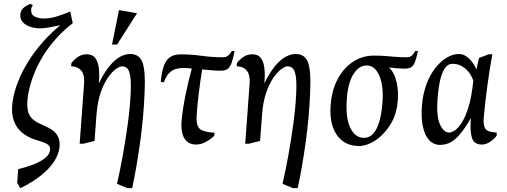

<svg xmlns="http://www.w3.org/2000/svg" viewBox="-20 -739 2604 987"><path d="M84.5 228.4 68.4 201 73.5 130.5Q114.7 120.9 152.2 106.3Q189.7 91.8 213.6 72Q237.5 52.2 237.5 27.6Q237.5 14.7 228 6Q218.4 -2.7 196.4 -10L159.9 -21.5Q120.7 -33.9 91.8 -58.6Q62.8 -83.3 49.9 -121.9Q37 -160.5 44.5 -215.5Q52.1 -267 72.9 -319.5Q93.6 -372 125.6 -423.3Q157.6 -474.6 199.4 -522Q241.3 -569.3 290.3 -609.4L228.4 -597.5Q188.8 -590.1 155.9 -596Q122.9 -602 103.5 -618.9Q84.1 -635.9 84 -659.4Q84.8 -683.7 99.8 -697.5Q114.9 -711.4 137.4 -719L148.6 -712.6Q145.1 -707.3 142.5 -700.9Q140 -694.4 140 -686.4Q140 -661.8 160.2 -652.9Q180.4 -643.9 206 -643.9Q239.3 -643.9 273.1 -654.8Q306.8 -665.7 341 -679.6L354 -620.1Q298.4 -576.6 257.1 -527.8Q215.7 -479.1 187.9 -428.3Q160.2 -377.5 144 -328.9Q127.9 -280.4 122.5 -238Q117.7 -197.2 122.9 -171.4Q128.2 -145.6 144.2 -130Q160.1 -114.5 184.4 -103.4L225.4 -84Q261.4 -67.3 276 -41.2Q290.5 -15 285.5 20Q281.4 55.9 257.4 92.3Q233.4 128.6 190.4 163.2Q147.3 197.7 84.5 228.4Z M634.5 228 581.4 206Q597 139 611.7 57.5Q626.3 -24 637.4 -106Q648.4 -188 651.4 -255Q654.4 -314.1 649.9 -344.9Q645.4 -375.8 634.6 -386.9Q623.9 -398.1 607 -398.1Q595.4 -398.1 575.8 -384.2Q556.2 -370.3 535.2 -340.6Q514.2 -310.8 497.8 -263.9Q481.3 -217 476.2 -151.1L466 -14.4L407.6 0H389.5L412.1 -307.5Q415.7 -351.4 399.1 -373.9Q382.5 -396.5 345.6 -398.5L347 -414.5Q359.6 -432.1 380 -446Q400.4 -460 426 -460Q454.6 -460 468.8 -442Q483 -423.9 487.4 -393.5Q491.8 -363.1 489 -325.5L488 -310.4Q517.2 -369.7 545.7 -402.7Q574.1 -435.7 600.2 -448.6Q626.3 -461.5 648.4 -461.5Q697.4 -461.5 713 -416.7Q728.5 -372 723.5 -268Q718.5 -138 700.5 -8.5Q682.5 121 659.5 228ZM555.9 -510.1 591.6 -687 684.5 -671 582 -510.1Z M988.4 4.1Q957.9 4.1 940.2 -12.4Q922.5 -28.9 916.6 -56.6Q910.7 -84.2 913.4 -117.4Q919.9 -184.1 934.2 -253.3Q948.4 -322.5 966.1 -386.9Q952.9 -388.5 941.4 -389Q930 -389.5 922 -389.5Q903.6 -389.5 884.6 -384.4Q865.6 -379.3 849.5 -363.5Q833.5 -347.7 822.5 -315.5L806.5 -318.5Q811.5 -371.9 823.2 -402.8Q834.9 -433.6 856.3 -446.6Q877.6 -459.6 910 -459.6Q961.7 -459.6 1016.5 -452.1Q1071.2 -444.6 1125.4 -444.6Q1142 -444.6 1152.8 -453.1Q1163.5 -461.7 1172 -477.6L1185.9 -475.6Q1178.3 -436.6 1170.1 -414.6Q1161.8 -392.7 1149.2 -384.1Q1136.7 -375.5 1114.9 -375.5Q1095.2 -375.5 1069.7 -377.4Q1044.2 -379.3 1019.3 -382Q1008.5 -315.6 1000.8 -251.4Q993.1 -187.3 990.9 -141.5Q987.9 -89.8 1009.9 -74.4Q1031.9 -58.9 1082.9 -56.9L1081.5 -41Q1061.8 -22 1036.9 -8.9Q1012 4.1 988.4 4.1Z M1485.5 228 1432.4 206Q1448 139 1462.7 57.5Q1477.3 -24 1488.4 -106Q1499.4 -188 1502.4 -255Q1505.4 -314.1 1500.9 -344.9Q1496.4 -375.8 1485.6 -386.9Q1474.9 -398.1 1458 -398.1Q1446.4 -398.1 1426.8 -384.2Q1407.2 -370.3 1386.2 -340.6Q1365.2 -310.8 1348.8 -263.9Q1332.3 -217 1327.2 -151.1L1317 -14.4L1258.6 0H1240.5L1263.1 -307.5Q1266.7 -351.4 1250.1 -373.9Q1233.5 -396.5 1196.6 -398.5L1198 -414.5Q1210.6 -432.1 1231 -446Q1251.4 -460 1277 -460Q1305.6 -460 1319.8 -442Q1334 -423.9 1338.4 -393.5Q1342.8 -363.1 1340 -325.5L1339 -310.4Q1368.2 -369.7 1396.7 -402.7Q1425.1 -435.7 1451.2 -448.6Q1477.3 -461.5 1499.4 -461.5Q1548.4 -461.5 1564 -416.7Q1579.5 -372 1574.5 -268Q1569.5 -138 1551.5 -8.5Q1533.5 121 1510.5 228Z M1825 11.5Q1748.9 11.5 1709.2 -48.6Q1669.6 -108.8 1681.1 -214Q1689.8 -289 1721.5 -342.6Q1753.2 -396.1 1799.8 -424.6Q1846.4 -453.1 1900.4 -453.1Q1935.6 -453.1 1961 -451.1Q1986.4 -449.1 2012.1 -446.8Q2037.9 -444.6 2072.4 -444.6Q2085.7 -444.6 2096.4 -452.7Q2107 -460.8 2114.5 -477.6L2128.4 -476Q2120.2 -437.1 2112.3 -418Q2104.3 -398.8 2091.8 -392.4Q2079.3 -386.1 2057 -386.1Q2043.5 -386.1 2021.9 -387.9Q2000.3 -389.7 1979.3 -392.4Q2007.2 -367.2 2019.2 -315Q2031.2 -262.8 2022.4 -200Q2013.5 -137.4 1981.1 -89.7Q1948.8 -42 1906.8 -15.3Q1864.9 11.5 1825 11.5ZM1851 -30.4Q1877 -30.4 1896.1 -49.6Q1915.3 -68.9 1927.8 -107Q1940.2 -145.1 1945.1 -200.9Q1951 -260.9 1942.8 -306Q1934.6 -351.1 1914.6 -376.8Q1894.6 -402.4 1864.6 -402.4Q1826.8 -402.4 1799.2 -361.5Q1771.5 -320.5 1764 -243.5Q1754.3 -140.5 1779.1 -85.5Q1803.9 -30.4 1851 -30.4Z M2241 5.9Q2221 5.9 2202.9 -4.8Q2184.7 -15.5 2171.3 -39.4Q2157.8 -63.4 2151.3 -102.4Q2144.9 -141.4 2149.1 -197.1Q2154.1 -256.4 2171.9 -304.8Q2189.7 -353.1 2216.9 -388.2Q2244.1 -423.2 2276.1 -442.3Q2308 -461.5 2340 -461.5Q2365.4 -461.5 2389.3 -439.9Q2413.2 -418.4 2429.2 -382.1L2442.4 -440.9L2492 -459.9H2510.9Q2495.7 -376.9 2484.4 -291.7Q2473.1 -206.5 2466.5 -132.5Q2464.7 -100.4 2471.2 -84.7Q2477.7 -69 2493.6 -63.9Q2509.5 -58.8 2533.5 -57.4L2532.9 -41Q2519.8 -23.5 2498.8 -9.7Q2477.8 4.1 2457 4.1Q2415.6 4.1 2405.3 -32.9Q2395 -69.9 2400.8 -132.2Q2370.8 -80.4 2345.4 -50.1Q2320.1 -19.9 2295.1 -7Q2270.2 5.9 2241 5.9ZM2289.9 -57.5Q2301.1 -57.5 2318.3 -68.7Q2335.5 -80 2354.1 -108.8Q2372.6 -137.6 2388.8 -190.1Q2404.9 -242.5 2413 -324Q2400 -364.2 2370.8 -387.6Q2341.6 -411 2308.9 -411Q2298.3 -411 2289.9 -408.1Q2281.4 -405.2 2272.4 -395.1Q2257.3 -379.4 2245.8 -339.2Q2234.3 -298.9 2228.9 -226.6Q2223.1 -140.4 2242 -98.9Q2260.9 -57.5 2289.9 -57.5Z"/></svg>

Font: Ancizar Serif Light
Style: Italic
Weight: 300
Italic angle: -4°
Designer: Cesar Puertas, Viviana Monsalve, Julian Moncada, Julian Prieto, Jose Castro, Felipe Aragon, Mariel Hernandez, Sara Alarc
Version: Version 8.100